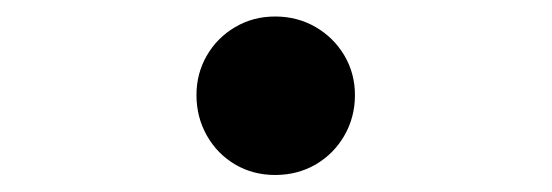

<svg xmlns="http://www.w3.org/2000/svg" viewBox="-20 -195 655 228"><path d="M306.7 -175.4Q333.3 -175.4 354.9 -162.8Q376.4 -150.3 389 -129Q401.5 -107.7 401.5 -82.1Q401.5 -55.9 389 -34.1Q376.4 -12.3 354.9 0.3Q333.3 12.8 306.7 12.8Q280.5 12.8 259.2 0.3Q237.9 -12.3 225.6 -34.1Q213.3 -55.9 213.3 -82.1Q213.3 -107.7 225.6 -129Q237.9 -150.3 259.2 -162.8Q280.5 -175.4 306.7 -175.4Z"/></svg>

Font: Fira Code Fixed Retina
Style: Regular
Weight: 450
Monospace: yes
Designer: Carrois Corporate, Edenspiekermann AG, Nikita Prokopov
Foundry: Carrois Corporate, Edenspiekermann AG, Nikita Prokopov
Version: Version 5.002